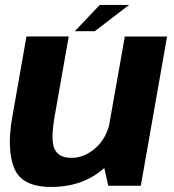

<svg xmlns="http://www.w3.org/2000/svg" viewBox="-20 -738 693 763"><path d="M410.4 0H539.6L643.9 -592.7H476L388.3 -97ZM253.1 -593H85.1L28.5 -271.2Q6.3 -145.1 36.3 -70.1Q66.3 4.9 182.7 4.9Q311.5 4.9 395.8 -71.5Q480.1 -148 493.8 -226L418.1 -260.8Q406.4 -192.4 361.5 -151.5Q316.7 -110.7 263.8 -110.7Q213.9 -110.7 197 -145.5Q180.1 -180.3 197.8 -279.4ZM277.3 -614H356.7L492.9 -718.4H376.4Z"/></svg>

Font: Anybody Thin
Style: Italic
Weight: 100
Italic angle: -10°
Designer: Tyler Finck
Foundry: Etcetera Type Company
Version: Version 1.114;gftools[0.9.25]